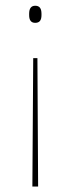

<svg xmlns="http://www.w3.org/2000/svg" viewBox="-20 -512 252 685"><path d="M113.5 -304.5 116 153.5H95.5L98.5 -304.5ZM105.5 -491.5Q117 -491.5 122.5 -484.5Q128 -477.5 128 -463V-458Q128 -444 122.5 -437.2Q117 -430.5 105.5 -430.5Q95 -430.5 89.5 -437.2Q84 -444 84 -458V-463Q84 -477.5 89.5 -484.5Q95 -491.5 105.5 -491.5Z"/></svg>

Font: Anek Odia Thin
Style: Regular
Weight: 250
Version: Version 1.003